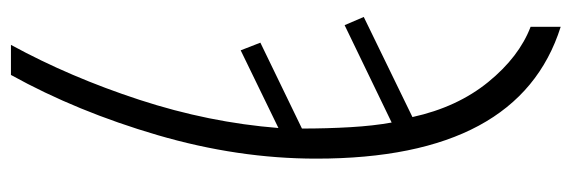

<svg xmlns="http://www.w3.org/2000/svg" viewBox="-367 -438 1045 351"><g transform="rotate(90 155.5 -262.5)"><path d="M117 240Q184 119 227 -28Q270 -175 270 -318Q270 -689 29 -765V-710Q84 -689 130 -632.5Q176 -576 194 -494L11 -405L26 -370L204 -456Q210 -423 212.5 -380.5Q215 -338 215 -292L58 -216L72 -180L214 -249Q204 -122 162.5 5Q121 132 62 240Z"/></g></svg>

Font: Noto Sans Display Condensed Light
Style: Italic
Weight: 300
Width: 3
Designer: Monotype Design team
Foundry: Monotype Imaging Inc.
Version: 1.000